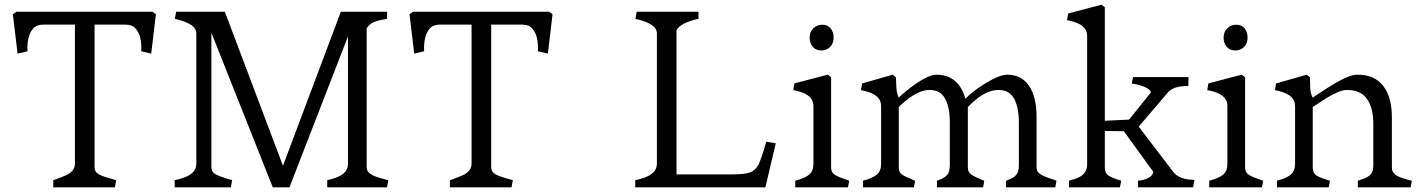

<svg xmlns="http://www.w3.org/2000/svg" viewBox="-20 -800 6070 820"><path d="M216.5 -33.5Q245.5 -44 262.2 -51.6Q279 -59.2 289.5 -71.4Q300 -83.5 300 -101.8V-694.8H164.2Q136.2 -694.8 121.5 -678.1Q106.8 -661.5 101.2 -636.2Q95.8 -611 97.5 -581L55 -571L35 -739L50 -750H630.8L645.8 -739L625.8 -571L583.2 -581Q585 -611 579.5 -636.2Q574 -661.5 559.2 -678.1Q544.5 -694.8 516.5 -694.8H383.8V-86.8Q383.8 -65.5 402.1 -55.5Q420.5 -45.5 463.5 -34.2L476.2 -30.5L470.8 0H207.5V-30.5Q211 -32 216.5 -33.5Z M882.8 -660.2V-86.8Q882.8 -65.5 901.2 -55.5Q919.8 -45.5 960.5 -33.5L971.5 -30.5L966 0H726V-30.5Q757.5 -37.2 777.1 -46.2Q796.8 -55.2 807.6 -68.5Q818.5 -81.8 818.5 -101.8V-656.5Q818.5 -678.8 795.8 -693.9Q773 -709 726.8 -719.5L732.2 -750H940.2L1188.5 -92L1435.8 -750H1633.2V-719.5Q1592.2 -712.8 1574 -704.4Q1555.8 -696 1546 -678.2V-86.8Q1546 -71.2 1556.6 -61.8Q1567.2 -52.2 1584 -46.2Q1600.8 -40.2 1631.5 -32Q1633.5 -31.2 1635 -31.2Q1636.5 -31.2 1638.5 -30.5L1633 0H1377.5V-30.5Q1408 -37.2 1426.8 -46.2Q1445.5 -55.2 1455.9 -68.1Q1466.2 -81 1466.2 -101V-644.5L1216.2 0H1145Z M1910.5 -33.5Q1939.5 -44 1956.2 -51.6Q1973 -59.2 1983.5 -71.4Q1994 -83.5 1994 -101.8V-694.8H1858.2Q1830.2 -694.8 1815.5 -678.1Q1800.8 -661.5 1795.2 -636.2Q1789.8 -611 1791.5 -581L1749 -571L1729 -739L1744 -750H2324.8L2339.8 -739L2319.8 -571L2277.2 -581Q2279 -611 2273.5 -636.2Q2268 -661.5 2253.2 -678.1Q2238.5 -694.8 2210.5 -694.8H2077.8V-86.8Q2077.8 -65.5 2096.1 -55.5Q2114.5 -45.5 2157.5 -34.2L2170.2 -30.5L2164.8 0H1901.5V-30.5Q1905 -32 1910.5 -33.5Z M2785.5 -101.8V-656.5Q2785.5 -678.8 2762.8 -693.9Q2740 -709 2693.8 -719.5L2699.2 -750H2963.2V-719.5Q2927.2 -712 2902.8 -699.9Q2878.2 -687.8 2869.2 -670.8V-55.2H3103.8Q3160 -55.2 3183.4 -63.6Q3206.8 -72 3219.8 -98.1Q3232.8 -124.2 3252.5 -194.8L3293.2 -188L3248.8 0H2693V-30.5Q2724.5 -37.2 2744.1 -46.2Q2763.8 -55.2 2774.6 -68.5Q2785.5 -81.8 2785.5 -101.8Z M3454 -99.5V-346.5Q3454 -363 3446.5 -375.6Q3439 -388.2 3420.9 -398.4Q3402.8 -408.5 3368 -415.2L3372.8 -443.8L3515.5 -481.2L3529.5 -470.2V-84.5Q3529.5 -63.2 3545.8 -53.2Q3562 -43.2 3604 -29L3607 -28.2L3601.5 0H3376.5V-28.2Q3417.5 -38.8 3435.8 -54.2Q3454 -69.8 3454 -99.5ZM3540.2 -639.5Q3540.2 -663.2 3527.5 -678.9Q3514.8 -694.5 3491.8 -694.5Q3469.8 -694.5 3453.8 -679.2Q3437.8 -664 3437.8 -639.5Q3437.8 -615.8 3450.9 -600.1Q3464 -584.5 3488.5 -584.5Q3509.8 -584.5 3525 -599.2Q3540.2 -614 3540.2 -639.5Z M3979.8 -481Q3957.5 -481 3926.4 -463.8Q3895.2 -446.5 3865.9 -423.8Q3836.5 -401 3818.5 -383Q3811.8 -397 3809.9 -410.1Q3808 -423.2 3807.2 -451.2L3806.5 -470L3792.5 -481L3661.8 -443.5L3657 -415Q3691.8 -408.2 3709.9 -398.1Q3728 -388 3735.5 -375.4Q3743 -362.8 3743 -346.2V-99.5Q3743 -69.8 3724.8 -54.2Q3706.5 -38.8 3665.5 -28.2V0H3883L3888.5 -28.2L3883 -30.5Q3847.5 -44 3833 -54Q3818.5 -64 3818.5 -84.5V-343.5Q3822.8 -347.8 3824 -348.8Q3844.8 -367.8 3862.4 -381Q3880 -394.2 3903 -405Q3926 -415.8 3950 -415.8Q3995.2 -415.8 4015.9 -379.4Q4036.5 -343 4036.5 -278.5V-99.5V-96.8Q4036.2 -74 4031.4 -63.1Q4026.5 -52.2 4015.2 -44Q4004 -35.8 3981.5 -28.2V0H4178.8L4183.5 -28.2Q4180.5 -29.8 4177.2 -30.5Q4143.5 -44 4128.5 -54.4Q4113.5 -64.8 4113.5 -84.5V-343Q4132.5 -362.5 4151.9 -378Q4171.2 -393.5 4195.2 -404.6Q4219.2 -415.8 4245 -415.8Q4290.5 -415.8 4311 -378.8Q4331.5 -341.8 4331.5 -273.5V-99.5V-96.8Q4331.2 -74 4326.4 -63.1Q4321.5 -52.2 4310.2 -44Q4299 -35.8 4276.5 -28.2V0H4487.2L4492 -28.2L4480 -32.8Q4454 -41 4439.5 -47.1Q4425 -53.2 4416 -62Q4407 -70.8 4407 -84.5V-300.8Q4407 -386.5 4374.6 -433.8Q4342.2 -481 4282.2 -481Q4249.5 -481 4192 -446.2Q4134.5 -411.5 4103.2 -378.5Q4093.8 -410.8 4078.1 -433Q4062.5 -455.2 4038.1 -468.1Q4013.8 -481 3979.8 -481Z M5081.2 -32 5075.8 0H4840V-28.2Q4870 -31.2 4886.9 -41.4Q4903.8 -51.5 4905.5 -66.2L4779.8 -239.5L4698.5 -240.8V-84.5Q4698.5 -60.8 4713.8 -50.5Q4729 -40.2 4768.5 -28.2L4763 0H4545.5V-28.2Q4573.2 -35 4589.5 -43.6Q4605.8 -52.2 4614.4 -65.5Q4623 -78.8 4623 -99.5V-645.2Q4623 -661.8 4615.5 -674.4Q4608 -687 4589.9 -697.1Q4571.8 -707.2 4537 -714L4541.8 -742.5L4684.5 -780L4698.5 -769V-284.2L4802.2 -289.2L4895 -404.8Q4895 -412.8 4883.6 -420.5Q4872.2 -428.2 4854.2 -434.2Q4836.2 -440.5 4813.5 -442.8L4819 -471H5055.5V-433Q5032 -433 5016.5 -429.8Q5000 -427 4987.2 -420.2Q4974.5 -413.5 4967 -404L4843.2 -259.2L4989.8 -67Q5002.5 -49.8 5025.4 -40.9Q5048.2 -32 5081.2 -32Z M5222 -99.5V-346.5Q5222 -363 5214.5 -375.6Q5207 -388.2 5188.9 -398.4Q5170.8 -408.5 5136 -415.2L5140.8 -443.8L5283.5 -481.2L5297.5 -470.2V-84.5Q5297.5 -63.2 5313.8 -53.2Q5330 -43.2 5372 -29L5375 -28.2L5369.5 0H5144.5V-28.2Q5185.5 -38.8 5203.8 -54.2Q5222 -69.8 5222 -99.5ZM5308.2 -639.5Q5308.2 -663.2 5295.5 -678.9Q5282.8 -694.5 5259.8 -694.5Q5237.8 -694.5 5221.8 -679.2Q5205.8 -664 5205.8 -639.5Q5205.8 -615.8 5218.9 -600.1Q5232 -584.5 5256.5 -584.5Q5277.8 -584.5 5293 -599.2Q5308.2 -614 5308.2 -639.5Z M5511 -346.2V-99.5Q5511 -69.8 5492.8 -54.2Q5474.5 -38.8 5433.5 -28.2V0H5654.8L5660.2 -28.2Q5618.5 -40.2 5602.5 -50.5Q5586.5 -60.8 5586.5 -84.5V-343.5Q5593.8 -347.5 5600 -351.5Q5623.2 -367.5 5646.6 -382Q5670 -396.5 5692.6 -406.1Q5715.2 -415.8 5732.8 -415.8Q5791.2 -415.8 5818.2 -377.6Q5845.2 -339.5 5845.2 -271V-99.5V-97.5Q5845 -74.8 5839.8 -63.9Q5834.5 -53 5821 -44.8Q5807.5 -36.5 5779 -28.2V0H6004.8L6009.5 -28.2L6005.5 -29Q5976 -36.5 5959.9 -42.9Q5943.8 -49.2 5934.1 -59.1Q5924.5 -69 5924.5 -84.5V-298Q5924.5 -385.2 5887.5 -433.1Q5850.5 -481 5778 -481Q5747.8 -481 5700.9 -455Q5654 -429 5593.5 -388.2L5586.5 -383Q5579 -396.8 5577.1 -410.8Q5575.2 -424.8 5575.2 -449.5L5574.5 -470L5560.5 -481L5429.8 -443.5L5425 -415Q5459.8 -408.2 5477.9 -398.1Q5496 -388 5503.5 -375.4Q5511 -362.8 5511 -346.2Z"/></svg>

Font: TMT Limkin
Style: Regular
Weight: 400
Designer: Gabriel Drozdov
Version: Version 1.000;Glyphs 3.1.2 (3151)